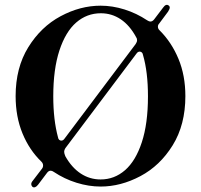

<svg xmlns="http://www.w3.org/2000/svg" viewBox="-20 -775 849 811"><path d="M697 -743Q697 -737 690 -726L652 -675Q647 -670 647 -662Q647 -653 655 -646Q705 -596 734 -526Q763 -456 763 -369Q763 -248 709.5 -161.5Q656 -75 573 -31Q490 13 405 13Q355 13 303.5 -3Q252 -19 207 -49Q200 -54 194 -54Q185 -54 178 -44L141 5Q135 13 128.5 15.5Q122 18 117 14Q112 9 112 3Q112 -4 118 -11L157 -62Q162 -68 162 -76Q162 -85 155 -92Q104 -141 75 -211.5Q46 -282 46 -369Q46 -489 99.5 -575.5Q153 -662 236 -706.5Q319 -751 405 -751Q455 -751 506 -735Q557 -719 602 -689Q610 -684 615 -684Q624 -684 631 -693L669 -743Q681 -760 692 -752Q697 -749 697 -743ZM225 -195Q226 -188 230 -184.5Q234 -181 239 -181Q247 -181 253 -190L553 -589Q559 -598 559 -605Q559 -613 555 -618Q528 -668 490 -693.5Q452 -719 406 -719Q347 -719 302 -680Q257 -641 231 -562Q205 -483 205 -368Q205 -269 225 -195ZM605 -368Q605 -471 584 -543Q583 -550 579 -553.5Q575 -557 570 -557Q562 -557 556 -548L256 -149Q251 -141 251 -134Q251 -127 256 -115Q283 -67 321 -42Q359 -17 405 -17Q463 -17 508 -56Q553 -95 579 -174Q605 -253 605 -368Z"/></svg>

Font: Shippori Mincho B1 ExtraBold
Style: Regular
Weight: 800
Designer: FONTDASU
Foundry: FONTDASU / Google Inc. / but / Adobe
Version: Version 3.110; ttfautohint (v1.8.3)